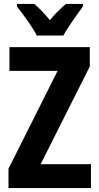

<svg xmlns="http://www.w3.org/2000/svg" viewBox="-20 -953 502 973"><path d="M441 0H23V-98L272 -594H28V-714H435V-616L186 -121H441ZM400 -920Q386 -901 367.5 -875Q349 -849 331 -822Q313 -795 301 -773H166Q156 -794 138 -821Q120 -848 100.5 -874.5Q81 -901 66 -920V-933H154Q172 -918 192 -897Q212 -876 233 -851Q255 -878 274.5 -897Q294 -916 314 -933H400Z"/></svg>

Font: Noto Sans Display Condensed
Style: Bold
Weight: 700
Width: 3
Designer: Monotype Design Team
Foundry: Monotype Imaging Inc.
Version: Version 2.003